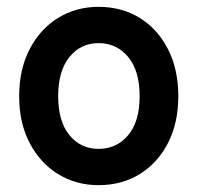

<svg xmlns="http://www.w3.org/2000/svg" viewBox="-20 -530 577 561"><path d="M268 11Q202 11 149.5 -21.5Q97 -54 66.5 -112.5Q36 -171 36 -249Q36 -327 66.5 -386Q97 -445 149.5 -477.5Q202 -510 268 -510Q336 -510 388.5 -477.5Q441 -445 471 -386Q501 -327 501 -249Q501 -171 471 -112.5Q441 -54 388.5 -21.5Q336 11 268 11ZM268 -95Q321 -95 354.5 -135Q388 -175 388 -249Q388 -323 354.5 -363.5Q321 -404 268 -404Q216 -404 183 -363.5Q150 -323 150 -249Q150 -175 183 -135Q216 -95 268 -95Z"/></svg>

Font: Zen Kaku Gothic Antique
Style: Bold
Weight: 700
Designer: Yoshimichi Ohira
Foundry: Positype
Version: Version 1.001